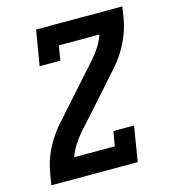

<svg xmlns="http://www.w3.org/2000/svg" viewBox="-109 -825 819 914"><g transform="rotate(-15 300.0 -367.5)"><path d="M31 0 41 -58Q50 -116 78 -172Q106 -228 148 -275L373 -527Q394 -551 411 -578Q428 -605 438 -634H238L226 -562H124L153 -735H578L569 -677Q559 -619 531 -563Q503 -507 461 -460L349 -334L236 -208Q215 -184 198 -157Q181 -130 171 -101H371L383 -173H485L457 0Z"/></g></svg>

Font: Iosevka Curly Slab ExObl
Style: Bold
Weight: 700
Width: 7
Italic angle: -9°
Monospace: yes
Designer: Belleve Invis
Foundry: Belleve Invis
Version: Version 11.0.0; ttfautohint (v1.8.3)